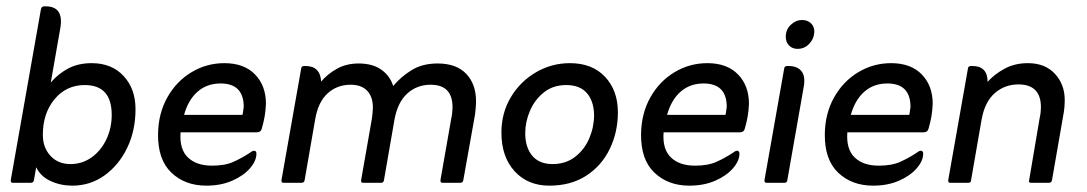

<svg xmlns="http://www.w3.org/2000/svg" viewBox="-20 -576 3426 605"><path d="M94 -49 87 -9Q86 0 77 0H20Q13 0 14 -9L109 -547Q111 -556 119 -556H124Q182 -556 170 -487L140 -316Q164 -344 195.5 -360.5Q227 -377 269 -377Q332 -377 369.5 -336.5Q407 -296 407 -232Q407 -164 380.5 -109.5Q354 -55 309 -23Q264 9 208 9Q171 9 139.5 -5.5Q108 -20 94 -49ZM202 -59Q239 -59 268.5 -80Q298 -101 315 -136.5Q332 -172 332 -214Q332 -308 247 -308Q189 -308 152 -263.5Q115 -219 115 -151Q115 -111 139 -85Q163 -59 202 -59Z M549 -159Q545 -106 572 -80Q599 -54 648 -54Q689 -54 715.5 -66Q742 -78 765 -93Q769 -96 773 -98.5Q777 -101 780 -101Q788 -101 788 -92Q788 -69 767.5 -45.5Q747 -22 711.5 -6.5Q676 9 630 9Q563 9 520 -32Q477 -73 478 -154Q479 -219 507.5 -269.5Q536 -320 583.5 -348.5Q631 -377 687 -377Q749 -377 783.5 -341.5Q818 -306 818 -249Q817 -227 814 -209.5Q811 -192 805 -171Q802 -159 789 -159ZM560 -214H744Q746 -222 746.5 -228.5Q747 -235 748 -239Q748 -313 675 -313Q632 -313 602.5 -287Q573 -261 560 -214Z M992 -319Q1011 -342 1041 -359Q1071 -376 1110 -376Q1154 -376 1181.5 -356.5Q1209 -337 1219 -305Q1243 -334 1277 -355Q1311 -376 1359 -376Q1418 -376 1449 -343.5Q1480 -311 1480 -257Q1480 -247 1479 -236.5Q1478 -226 1477 -216L1440 -9Q1439 0 1430 0H1374Q1367 0 1368 -9L1402 -203Q1404 -211 1405 -221Q1406 -231 1406 -238Q1406 -309 1337 -309Q1294 -309 1263.5 -281.5Q1233 -254 1223 -199L1190 -9Q1189 0 1181 0H1123Q1117 0 1118 -9L1152 -203Q1153 -211 1154 -220.5Q1155 -230 1155 -237Q1155 -271 1137 -290Q1119 -309 1085 -309Q1042 -309 1012 -281.5Q982 -254 973 -199L940 -9Q939 0 930 0H873Q866 0 867 -9L929 -360Q930 -368 938 -368H943Q989 -368 992 -319Z M1560 -158Q1560 -220 1589.5 -269.5Q1619 -319 1668.5 -348Q1718 -377 1776 -377Q1846 -377 1886.5 -334Q1927 -291 1927 -222Q1927 -160 1901.5 -107Q1876 -54 1827.5 -22.5Q1779 9 1711 9Q1643 9 1601.5 -36.5Q1560 -82 1560 -158ZM1635 -156Q1635 -112 1657 -85.5Q1679 -59 1721 -59Q1763 -59 1792.5 -82Q1822 -105 1837 -140.5Q1852 -176 1852 -214Q1851 -258 1829 -283Q1807 -308 1764 -308Q1723 -308 1694 -285Q1665 -262 1650 -227Q1635 -192 1635 -156Z M2071 -159Q2067 -106 2094 -80Q2121 -54 2170 -54Q2211 -54 2237.5 -66Q2264 -78 2287 -93Q2291 -96 2295 -98.5Q2299 -101 2302 -101Q2310 -101 2310 -92Q2310 -69 2289.5 -45.5Q2269 -22 2233.5 -6.5Q2198 9 2152 9Q2085 9 2042 -32Q1999 -73 2000 -154Q2001 -219 2029.5 -269.5Q2058 -320 2105.5 -348.5Q2153 -377 2209 -377Q2271 -377 2305.5 -341.5Q2340 -306 2340 -249Q2339 -227 2336 -209.5Q2333 -192 2327 -171Q2324 -159 2311 -159ZM2082 -214H2266Q2268 -222 2268.5 -228.5Q2269 -235 2270 -239Q2270 -313 2197 -313Q2154 -313 2124.5 -287Q2095 -261 2082 -214Z M2456 -460Q2456 -483 2472 -498Q2488 -513 2507 -513Q2524 -513 2535 -503Q2546 -493 2546 -476Q2545 -454 2530 -438Q2515 -422 2493 -422Q2477 -422 2466.5 -432.5Q2456 -443 2456 -460ZM2395 0Q2388 0 2389 -9L2451 -360Q2452 -368 2460 -368H2465Q2493 -368 2506 -351Q2519 -334 2512 -299L2461 -9Q2460 0 2452 0Z M2650 -159Q2646 -106 2673 -80Q2700 -54 2749 -54Q2790 -54 2816.5 -66Q2843 -78 2866 -93Q2870 -96 2874 -98.5Q2878 -101 2881 -101Q2889 -101 2889 -92Q2889 -69 2868.5 -45.5Q2848 -22 2812.5 -6.5Q2777 9 2731 9Q2664 9 2621 -32Q2578 -73 2579 -154Q2580 -219 2608.5 -269.5Q2637 -320 2684.5 -348.5Q2732 -377 2788 -377Q2850 -377 2884.5 -341.5Q2919 -306 2919 -249Q2918 -227 2915 -209.5Q2912 -192 2906 -171Q2903 -159 2890 -159ZM2661 -214H2845Q2847 -222 2847.5 -228.5Q2848 -235 2849 -239Q2849 -313 2776 -313Q2733 -313 2703.5 -287Q2674 -261 2661 -214Z M3092 -318Q3112 -341 3144.5 -359Q3177 -377 3219 -377Q3273 -377 3304 -343.5Q3335 -310 3335 -261Q3335 -250 3334 -238Q3333 -226 3331 -216L3295 -9Q3294 0 3285 0H3229Q3220 0 3223 -9L3256 -204Q3258 -212 3259 -221.5Q3260 -231 3260 -238Q3260 -310 3189 -310Q3146 -310 3114.5 -282.5Q3083 -255 3073 -199L3040 -9Q3040 0 3031 0H2974Q2967 0 2968 -9L3030 -360Q3031 -368 3039 -368H3044Q3092 -368 3092 -318Z"/></svg>

Font: Zain
Style: Italic
Weight: 400
Italic angle: -10°
Designer: Zain,Boutros
Foundry: Mobile Telecommunications Company (Zain), 2024
Version: Version 1.51; ttfautohint (v1.8.4)